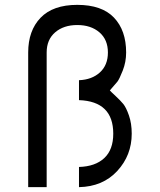

<svg xmlns="http://www.w3.org/2000/svg" viewBox="-20 -770 658 790"><path d="M96 0V-554Q96 -644 147 -697Q198 -750 298 -750Q399 -750 449 -697.5Q499 -645 499 -554Q499 -515 485 -479.5Q471 -444 463 -434Q455 -424 432 -398Q436 -393 455.5 -375Q475 -357 487 -342.5Q499 -328 510.5 -295Q522 -262 522 -220Q522 -131 462.5 -66.5Q403 -2 305 0V-83Q372 -85 409 -119.5Q446 -154 446 -220Q446 -353 305 -358V-440Q358 -442 391 -472Q424 -502 424 -554Q424 -607 389 -637Q354 -667 298 -667Q242 -667 207 -637Q172 -607 172 -554V0Z"/></svg>

Font: Hermit Light
Style: Regular
Weight: 300
Designer: Pablo Caro
Version: Version 2.000;PS 002.000;hotconv 1.0.88;makeotf.lib2.5.64775